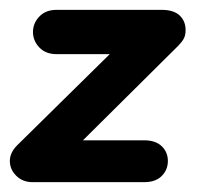

<svg xmlns="http://www.w3.org/2000/svg" viewBox="-30 -370 439 390"><path d="M-10 -43Q-10 -60 5 -75L265 -331L298 -350Q323 -350 335 -338.5Q347 -327 347 -309Q347 -298 343 -291Q339 -284 332 -277L75 -22L36 0Q16 0 3 -13Q-10 -26 -10 -43ZM311 -43Q311 -25 298.5 -12.5Q286 0 263 0H36L74 -85H263Q286 -85 298.5 -73Q311 -61 311 -43ZM37 -305Q37 -323 50 -336.5Q63 -350 85 -350H299L257 -260H85Q63 -260 50 -273.5Q37 -287 37 -305Z"/></svg>

Font: Edu QLD Beginners
Style: Regular
Weight: 400
Designer: Tina and Corey Anderson
Foundry: Google for Education
Version: Version 1.001